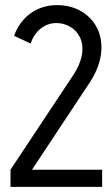

<svg xmlns="http://www.w3.org/2000/svg" viewBox="-20 -730 439 750"><path d="M379 0V-67H105L332 -410C433 -566 349 -710 203 -710C115 -710 58 -655 35 -590L100 -560C114 -606 153 -640 200 -640C277 -640 346 -560 267 -438L21 -67V0Z"/></svg>

Font: Advent Pro
Style: Medium
Weight: 500
Designer: Andreas Kalpakidis
Foundry: Andreas Kalpakidis
Version: Version 2.002 2008